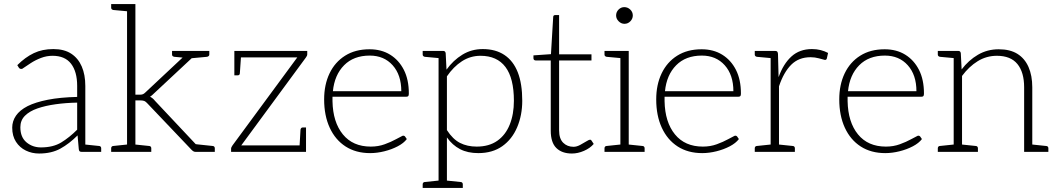

<svg xmlns="http://www.w3.org/2000/svg" viewBox="-20 -746 5187 943"><path d="M172 8Q137 8 107 -6.5Q77 -21 58.5 -49.5Q40 -78 40 -119Q40 -151 58.5 -178Q77 -205 116 -225Q154 -244 214.5 -256Q275 -268 359 -270V-324Q359 -394 329 -433Q299 -472 238 -472Q209 -472 181.5 -461.5Q154 -451 131 -436Q108 -421 89 -408Q84 -407 80 -408Q76 -409 73 -413L65 -426Q104 -465 146 -485Q188 -505 242 -505Q295 -505 329.5 -482.5Q364 -460 381.5 -419.5Q399 -379 399 -324V0H383Q375 0 371.5 -2.5Q368 -5 367 -13L361 -81Q320 -40 276.5 -16Q233 8 172 8ZM181 -22Q241 -22 281 -46.5Q321 -71 359 -109V-242Q304 -241 253.5 -234Q203 -227 164 -213.5Q125 -200 102.5 -177.5Q80 -155 80 -121Q80 -72 110 -47Q140 -22 181 -22ZM386 0 390 -37 467 -29Q471 -29 474 -26Q477 -23 477 -18V0Z M604 0V-726H645V-281H668Q675 -281 681 -283Q687 -285 694 -292L900 -485Q906 -490 911 -493Q916 -496 925 -496H960L735 -286Q731 -282 726.5 -278Q722 -274 717 -271Q731 -264 741 -251L977 0H942Q935 0 930.5 -2.5Q926 -5 921 -10L704 -238Q696 -247 689 -250Q682 -253 667 -253H645V0ZM902 -458 900 -473 907 -496H966L921 -460ZM944 0 912 -42 949 -37ZM526 0V-18Q526 -23 529 -26Q532 -29 536 -29L612 -37L617 0ZM632 0 636 -37 713 -29Q717 -29 720 -26Q723 -23 723 -18V0ZM617 -726 612 -690 536 -697Q532 -698 529 -700.5Q526 -703 526 -708V-726ZM1008 -496V-478Q1008 -473 1004.5 -470.5Q1001 -468 997 -467L921 -460L916 -496ZM917 -496 912 -460 836 -467Q831 -468 828 -470.5Q825 -473 825 -478V-496ZM944 0 949 -37 1025 -29Q1029 -29 1032 -26Q1035 -23 1035 -18V0Z M1115 0V-16Q1115 -19 1117 -23.5Q1119 -28 1122 -32L1440 -464H1131V-496H1489V-479Q1489 -475 1487 -471Q1485 -467 1482 -463L1165 -32H1483V0ZM1164 -473 1158 -386Q1158 -382 1155.5 -379Q1153 -376 1147 -376H1131V-464ZM1451 -24 1456 -110Q1457 -114 1459.5 -117Q1462 -120 1467 -120H1483V-32Z M1798 6Q1728 6 1677.5 -26.5Q1627 -59 1599.5 -118.5Q1572 -178 1572 -258Q1572 -330 1598.5 -385.5Q1625 -441 1675 -472.5Q1725 -504 1795 -504Q1853 -504 1896 -477.5Q1939 -451 1963.5 -403Q1988 -355 1988 -287Q1988 -278 1985.5 -274.5Q1983 -271 1976 -271H1613Q1613 -266 1613 -261.5Q1613 -257 1613 -249Q1615 -146 1664 -86Q1713 -26 1801 -26Q1838 -26 1869.5 -37.5Q1901 -49 1924.5 -62Q1948 -75 1957 -79Q1964 -81 1969 -76L1978 -63Q1963 -43 1933.5 -27.5Q1904 -12 1868 -3Q1832 6 1798 6ZM1615 -298H1951Q1951 -378 1908.5 -425.5Q1866 -473 1796 -473Q1717 -473 1670 -425.5Q1623 -378 1615 -298Z M2134 177V-496H2156Q2168 -496 2169 -484L2173 -404Q2206 -450 2251 -477.5Q2296 -505 2351 -505Q2414 -505 2457.5 -476Q2501 -447 2523 -391Q2545 -335 2545 -251Q2545 -180 2520 -121Q2495 -62 2447 -28Q2399 6 2329 6Q2277 6 2239.5 -13.5Q2202 -33 2175 -71V177ZM2321 -26Q2382 -26 2422.5 -54.5Q2463 -83 2483.5 -134Q2504 -185 2504 -251Q2504 -362 2462.5 -417Q2421 -472 2340 -472Q2290 -472 2248.5 -445Q2207 -418 2175 -371V-107Q2204 -62 2239.5 -44Q2275 -26 2321 -26ZM2147 -496 2142 -460 2066 -467Q2062 -468 2059 -470.5Q2056 -473 2056 -478V-496ZM2056 177V159Q2056 154 2059 151Q2062 148 2066 148L2142 140L2147 177ZM2162 177 2166 140 2243 148Q2247 148 2250 151Q2253 154 2253 159V177Z M2789 8Q2740 8 2712.5 -19Q2685 -46 2685 -104V-449H2612Q2606 -449 2603 -452Q2600 -455 2600 -460V-474L2686 -480L2697 -662Q2697 -672 2707 -672H2726V-479H2885V-449H2726V-106Q2726 -65 2746 -45Q2766 -25 2797 -25Q2812 -25 2829 -34Q2846 -43 2859.5 -51.5Q2873 -60 2878 -60Q2882 -60 2885 -56L2896 -39Q2878 -18 2848 -5Q2818 8 2789 8Z M3027 0V-496H3068V0ZM2949 0V-18Q2949 -23 2952 -26Q2955 -29 2959 -29L3035 -37L3040 0ZM3055 0 3059 -37 3136 -29Q3140 -29 3143 -26Q3146 -23 3146 -18V0ZM3040 -496 3035 -460 2959 -467Q2955 -468 2952 -470.5Q2949 -473 2949 -478V-496ZM3047 -629Q3031 -629 3018.5 -641.5Q3006 -654 3006 -670Q3006 -687 3018 -699Q3030 -711 3046 -711Q3063 -711 3075.5 -699Q3088 -687 3088 -670Q3088 -654 3076 -641.5Q3064 -629 3047 -629Z M3429 6Q3359 6 3308.5 -26.5Q3258 -59 3230.5 -118.5Q3203 -178 3203 -258Q3203 -330 3229.5 -385.5Q3256 -441 3306 -472.5Q3356 -504 3426 -504Q3484 -504 3527 -477.5Q3570 -451 3594.5 -403Q3619 -355 3619 -287Q3619 -278 3616.5 -274.5Q3614 -271 3607 -271H3244Q3244 -266 3244 -261.5Q3244 -257 3244 -249Q3246 -146 3295 -86Q3344 -26 3432 -26Q3469 -26 3500.5 -37.5Q3532 -49 3555.5 -62Q3579 -75 3588 -79Q3595 -81 3600 -76L3609 -63Q3594 -43 3564.5 -27.5Q3535 -12 3499 -3Q3463 6 3429 6ZM3246 -298H3582Q3582 -378 3539.5 -425.5Q3497 -473 3427 -473Q3348 -473 3301 -425.5Q3254 -378 3246 -298Z M3765 0V-496H3786Q3794 -496 3797 -493Q3800 -490 3801 -482L3804 -367Q3827 -432 3867 -468.5Q3907 -505 3968 -505Q3991 -505 4010.5 -500Q4030 -495 4047 -486L4041 -459Q4040 -455 4037 -453Q4034 -451 4030 -452Q4022 -454 4002 -459.5Q3982 -465 3961 -465Q3903 -465 3866 -428Q3829 -391 3806 -322V0ZM3793 0 3797 -37 3874 -29Q3878 -29 3881 -26Q3884 -23 3884 -18V0ZM3687 0V-18Q3687 -23 3690 -26Q3693 -29 3697 -29L3773 -37L3778 0ZM3778 -496 3773 -460 3697 -467Q3693 -468 3690 -470.5Q3687 -473 3687 -478V-496Z M4328 6Q4258 6 4207.5 -26.5Q4157 -59 4129.5 -118.5Q4102 -178 4102 -258Q4102 -330 4128.5 -385.5Q4155 -441 4205 -472.5Q4255 -504 4325 -504Q4383 -504 4426 -477.5Q4469 -451 4493.5 -403Q4518 -355 4518 -287Q4518 -278 4515.5 -274.5Q4513 -271 4506 -271H4143Q4143 -266 4143 -261.5Q4143 -257 4143 -249Q4145 -146 4194 -86Q4243 -26 4331 -26Q4368 -26 4399.5 -37.5Q4431 -49 4454.5 -62Q4478 -75 4487 -79Q4494 -81 4499 -76L4508 -63Q4493 -43 4463.5 -27.5Q4434 -12 4398 -3Q4362 6 4328 6ZM4145 -298H4481Q4481 -378 4438.5 -425.5Q4396 -473 4326 -473Q4247 -473 4200 -425.5Q4153 -378 4145 -298Z M4664 0V-496H4686Q4698 -496 4699 -484L4703 -405Q4737 -450 4783 -477Q4829 -504 4885 -504Q4941 -504 4977 -481.5Q5013 -459 5031.5 -417Q5050 -375 5050 -317V0H5010V-317Q5010 -391 4977 -431.5Q4944 -472 4876 -472Q4825 -472 4782 -445.5Q4739 -419 4705 -373V0ZM4586 0V-18Q4586 -23 4589 -26Q4592 -29 4596 -29L4672 -37L4677 0ZM4692 0 4696 -37 4773 -29Q4777 -29 4780 -26Q4783 -23 4783 -18V0ZM5037 0 5042 -37 5118 -29Q5123 -29 5126 -26Q5129 -23 5129 -18V0ZM4677 -496 4672 -460 4596 -467Q4592 -468 4589 -470.5Q4586 -473 4586 -478V-496Z"/></svg>

Font: Aleo ExtraLight
Style: Regular
Weight: 250
Designer: Alessio Laiso
Foundry: Alessio Laiso
Version: Version 2.001;gftools[0.9.29]